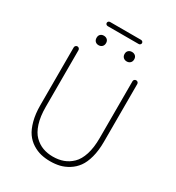

<svg xmlns="http://www.w3.org/2000/svg" viewBox="-226 -1105 1146 1252"><g transform="rotate(30 346.5 -479.0)"><path d="M108.4 -272.5V-707Q108.4 -714.8 113.8 -720.2Q119.1 -725.6 126.5 -725.6Q133.8 -725.6 139.2 -720.2Q144.5 -714.8 144.5 -707V-280.3Q144.5 -208 161.1 -156.2Q177.7 -104.5 206.5 -76.2Q235.4 -47.9 270 -35.2Q304.7 -22.5 345.7 -22.5Q388.7 -22.5 423.8 -35.2Q459 -47.9 488.3 -76.2Q517.6 -104.5 534.2 -156.2Q550.8 -208 550.8 -280.3V-708Q550.8 -715.8 556.2 -720.7Q561.5 -725.6 568.8 -725.6Q576.2 -725.6 581.5 -720.7Q586.9 -715.8 586.9 -708V-272.5Q586.9 -207 573.2 -156.2Q559.6 -105.5 536.6 -74.2Q513.7 -43 481.4 -22.9Q449.2 -2.9 416.5 4.9Q383.8 12.7 346.2 12.7Q308.6 12.7 275.9 4.9Q243.2 -2.9 211.4 -22.9Q179.7 -43 157.7 -74.2Q135.7 -105.5 122.1 -156.2Q108.4 -207 108.4 -272.5ZM241.2 -800.8Q225.6 -800.8 215.8 -810.5Q206.1 -820.3 206.1 -836.9Q206.1 -853.5 215.8 -862.8Q225.6 -872.1 241.2 -872.1Q256.8 -872.1 267.1 -862.8Q277.3 -853.5 277.3 -836.9Q277.3 -820.3 267.1 -810.5Q256.8 -800.8 241.2 -800.8ZM231.4 -938.5Q224.6 -938.5 219.7 -942.9Q214.8 -947.3 214.8 -954.1Q214.8 -960.9 219.7 -965.3Q224.6 -969.7 231.4 -969.7H463.9Q470.7 -969.7 475.6 -965.3Q480.5 -960.9 480.5 -954.1Q480.5 -947.3 475.6 -942.9Q470.7 -938.5 463.9 -938.5ZM417 -836.9Q417 -853.5 427.2 -862.8Q437.5 -872.1 453.1 -872.1Q468.8 -872.1 479 -862.8Q489.3 -853.5 489.3 -836.9Q489.3 -820.3 479 -810.5Q468.8 -800.8 453.1 -800.8Q437.5 -800.8 427.2 -810.5Q417 -820.3 417 -836.9Z"/></g></svg>

Font: Gen Jyuu Gothic ExtraLight
Style: Regular
Weight: 100
Designer: [Source Han Sans]
Ryoko NISHIZUKA  (kana & ideographs); Paul D. Hunt (Latin, Greek & Cyrillic); Wenlong ZHANG  (bopomofo
Version: Version 1.002.20150607